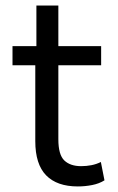

<svg xmlns="http://www.w3.org/2000/svg" viewBox="-20 -662 425 691"><path d="M260 9Q185 9 146 -31Q107 -71 107 -154V-427H25V-496H111V-642H190V-496H344V-427H190V-161Q190 -105 211.5 -84.5Q233 -64 272 -64Q291 -64 309 -67.5Q327 -71 343 -79L356 -13Q337 -1 311.5 4Q286 9 260 9Z"/></svg>

Font: Nunito Sans 7pt Condensed
Style: Regular
Weight: 400
Width: 3
Designer: Vernon Adams
Foundry: Vernon Adams
Version: Version 3.101;gftools[0.9.27]